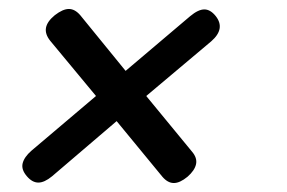

<svg xmlns="http://www.w3.org/2000/svg" viewBox="-20 -534 640 428"><path d="M398 -140Q381 -126 367.5 -126Q354 -126 342 -140L240 -264L96 -141Q79 -127 65.5 -127Q52 -127 40 -141Q27 -156 30.5 -170Q34 -184 50 -198L194 -320L92 -443Q80 -458 82.5 -472Q85 -486 102 -500Q120 -514 133.5 -514Q147 -514 159 -500L260 -376L404 -498Q422 -513 435.5 -513Q449 -513 461 -498Q472 -484 469.5 -470Q467 -456 451 -442L306 -320L408 -196Q420 -182 417 -168Q414 -154 398 -140Z"/></svg>

Font: Maple Mono Light
Style: Italic
Weight: 300
Italic angle: -10°
Monospace: yes
Designer: subframe7536
Version: Version 7.000